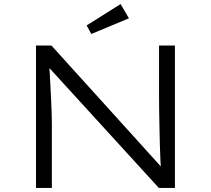

<svg xmlns="http://www.w3.org/2000/svg" viewBox="-20 -924 1037 944"><path d="M157 0V-700H233L784 -91L774 -73Q771 -93 769 -130Q767 -167 766 -211Q765 -255 764 -299.5Q763 -344 762.5 -382Q762 -420 762 -443V-700H840V0H761L215 -598L221 -619Q223 -597 224.5 -565.5Q226 -534 228 -499Q230 -464 231.5 -429.5Q233 -395 234 -366Q235 -337 235 -318V0ZM429 -757 406 -799 573 -904 614 -834Z"/></svg>

Font: Lexend Mega Light
Style: Regular
Weight: 300
Version: Version 1.007